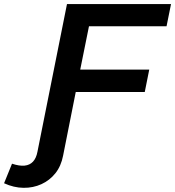

<svg xmlns="http://www.w3.org/2000/svg" viewBox="-143 -720 860 943"><path d="M-123 180 -84 84Q-48 96 -22.5 93.5Q3 91 19 74Q35 57 41 25L186 -700H697L675 -591H294L251 -378H590L568 -268H229L167 44Q157 96 129 131Q101 166 60.5 184.5Q20 203 -27.5 202.5Q-75 202 -123 180Z"/></svg>

Font: Montserrat Thin SemiBold
Style: Italic
Weight: 600
Italic angle: -11.3°
Version: Version 9.000